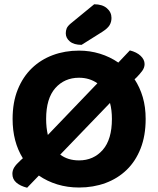

<svg xmlns="http://www.w3.org/2000/svg" viewBox="-20 -861 740 899"><path d="M662 -304Q662 -226 638.5 -166Q615 -106 573 -65.5Q531 -25 474 -4Q417 17 350 17Q296 17 248.5 2.5Q201 -12 162 -39L107 18Q75 10 56.5 -6Q38 -22 38 -47Q38 -63 46.5 -77Q55 -91 77 -111L87 -120Q39 -197 39 -304Q39 -382 63 -441.5Q87 -501 129 -541.5Q171 -582 227.5 -603Q284 -624 350 -624Q401 -624 448 -609.5Q495 -595 534 -568L588 -625Q620 -617 638.5 -599.5Q657 -582 657 -561Q657 -544 645.5 -528.5Q634 -513 617 -496L610 -490Q635 -452 648.5 -406Q662 -360 662 -304ZM504 -304Q504 -346 495 -379L262 -137Q298 -110 350 -110Q418 -110 461 -159Q504 -208 504 -304ZM196 -304Q196 -264 204 -229L436 -471Q399 -497 350 -497Q282 -497 239 -448.5Q196 -400 196 -304ZM421 -841Q459 -841 480.5 -822.5Q502 -804 502 -777Q502 -758 493 -743Q484 -728 459 -712L362 -651Q326 -651 307 -667Q288 -683 288 -705Q288 -717 292 -727.5Q296 -738 310 -750Z"/></svg>

Font: Baloo Bhai 2
Style: Bold
Weight: 700
Designer: Supriya Tembe, Noopur Datye and Ek Type
Foundry: Ek Type
Version: Version 1.640;PS 1.000;hotconv 16.6.51;makeotf.lib2.5.65220;